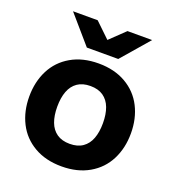

<svg xmlns="http://www.w3.org/2000/svg" viewBox="-135 -837 864 954"><g transform="rotate(20 297.0 -360.0)"><path d="M28.4 -260Q28.4 -338 59.8 -399.7Q91.2 -461.4 152.3 -496.7Q213.4 -532 297.2 -532Q381 -532 442.1 -496.7Q503.2 -461.4 534.6 -399.7Q566 -338 566 -260Q566 -182 534.6 -120.3Q503.2 -58.6 442.1 -23.3Q381 12 297.2 12Q213.4 12 152.3 -23.3Q91.2 -58.6 59.8 -120.3Q28.4 -182 28.4 -260ZM418 -260Q418 -307.2 405.2 -341.3Q392.4 -375.4 365.5 -394.1Q338.6 -412.8 297.2 -412.8Q255.8 -412.8 228.9 -394.1Q202 -375.4 189.2 -341.3Q176.4 -307.2 176.4 -260Q176.4 -212.8 189.2 -178.7Q202 -144.6 228.9 -125.9Q255.8 -107.2 297.2 -107.2Q338.6 -107.2 365.5 -125.9Q392.4 -144.6 405.2 -178.7Q418 -212.8 418 -260ZM88 -732H218.4L297.2 -656.4L376 -732H506.4L380.2 -586H214.2Z"/></g></svg>

Font: Aspekta Variable
Style: Regular
Weight: 400
Designer: Ivo Dolenc
Version: Version 2.100